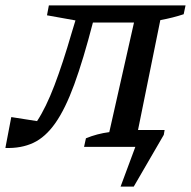

<svg xmlns="http://www.w3.org/2000/svg" viewBox="-39 -547 711 715"><path d="M645 -494Q606 -481 558 -472L475 -63H574L571 -45L459 148H410L465 0H274L281 -32Q322 -49 368 -55L460 -463H307Q271 -324 237.5 -232.5Q204 -141 167 -88.5Q130 -36 85 -15Q40 6 -19 4L3 -111L99 -96Q132 -146 163.5 -228.5Q195 -311 228 -425L242 -471L136 -490L143 -527H652Z"/></svg>

Font: Piazzolla SC Medium
Style: Italic
Weight: 500
Italic angle: -11.3°
Designer: Juan Pablo del Peral
Foundry: Huerta Tipografica
Version: Version 1.330